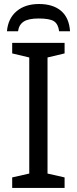

<svg xmlns="http://www.w3.org/2000/svg" viewBox="-20 -925 379 945"><path d="M297.9 0H40V-51.8L124 -70.8V-642.1L40 -662.1V-713.9H297.9V-662.1L213.9 -642.1V-70.8L297.9 -51.8ZM171.9 -905.3Q240.7 -905.3 280.5 -871.6Q320.3 -837.9 324.7 -771H271Q266.6 -806.6 245.8 -820.3Q225.1 -834 169.9 -834Q119.6 -834 96.2 -818.4Q72.8 -802.7 68.8 -771H14.2Q19.5 -834 61.5 -869.6Q103.5 -905.3 171.9 -905.3Z"/></svg>

Font: NotoPenekeko
Style: Regular
Weight: 400
Designer: Monotype Design team
Foundry: Monotype Imaging Inc.
Version: Version 1.04